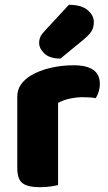

<svg xmlns="http://www.w3.org/2000/svg" viewBox="-20 -772 451 800"><path d="M222 -1Q211 2 190.5 5Q170 8 146 8Q96 8 74 -8.5Q52 -25 52 -72V-369Q52 -398 67 -419.5Q82 -441 108 -457Q143 -478 189.5 -489Q236 -500 287 -500Q396 -500 396 -423Q396 -405 391 -389.5Q386 -374 379 -363Q360 -367 324 -367Q298 -367 270.5 -361Q243 -355 222 -343ZM267 -752Q319 -752 345 -730Q371 -708 371 -680Q371 -657 361 -641.5Q351 -626 327 -606L232 -528Q187 -528 165 -549Q143 -570 143 -594Q143 -606 147.5 -617Q152 -628 166 -643Z"/></svg>

Font: Baloo Chettan 2 ExtraBold
Style: Regular
Weight: 800
Designer: Maithili Shingre, Unnati Kotecha and Ek Type
Foundry: Ek Type
Version: Version 1.640;hotconv 1.0.111;makeotfexe 2.5.65597; ttfautoh